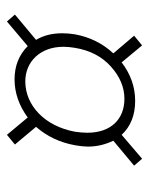

<svg xmlns="http://www.w3.org/2000/svg" viewBox="42 -655 430 554"><g transform="rotate(-90 257.0 -378.0)"><path d="M56 -206 76 -183 145 -242C169 -216 202 -203 243 -203C283 -203 320 -216 354 -242L403 -183L431 -206L380 -266C409 -297 427 -334 435 -377C437 -390 438 -402 438 -413C438 -442 432 -467 419 -489L492 -550L472 -573L401 -513C376 -538 344 -551 305 -551C266 -551 229 -538 195 -513L145 -573L117 -550L168 -489C141 -458 123 -421 115 -377C112 -360 111 -347 111 -339C111 -313 117 -289 128 -266ZM154 -377C170 -464 230 -520 299 -520C356 -520 399 -477 399 -410C399 -400 398 -389 396 -377C389 -334 371 -299 342 -273C313 -247 282 -234 249 -234C190 -234 151 -273 151 -341C151 -352 152 -364 154 -377Z"/></g></svg>

Font: Momo Neue ExtLt
Style: Italic
Weight: 200
Italic angle: -10°
Designer: Ninad Kale (Devanagari), Jonny Pinhorn (Latin)
Foundry: Indian Type Foundry
Version: 4.004